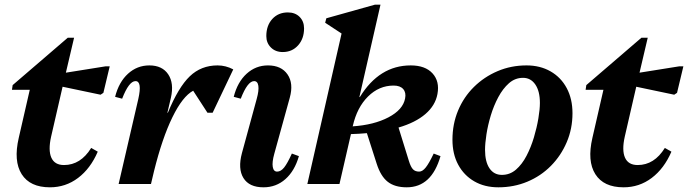

<svg xmlns="http://www.w3.org/2000/svg" viewBox="-20 -785 2935 819"><path d="M193 14Q108 14 72.5 -42Q37 -98 60 -197L107 -402H31L34 -422L269 -624H296L261 -475L430 -502H448L421 -389L409 -381L247 -415L198 -202Q185 -144 199 -112.5Q213 -81 253 -81Q324 -81 369 -154L397 -138Q366 -66 313 -26Q260 14 193 14Z M486 0 570 -363Q587 -439 558 -439Q530 -439 501 -364L471 -372Q487 -435 526 -470.5Q565 -506 617 -506Q672 -506 697.5 -468Q723 -430 709 -368L694 -304H696Q741 -413 789.5 -459.5Q838 -506 908 -506Q943 -506 975 -489L887 -304H865L804 -398Q759 -374 715.5 -285Q672 -196 637 -55L624 0Z M1104 14Q1043 14 1018.5 -25.5Q994 -65 1012 -132L1075 -363Q1085 -399 1082 -419Q1079 -439 1064 -439Q1036 -439 1007 -364L977 -372Q993 -435 1032 -470.5Q1071 -506 1123 -506Q1180 -506 1206.5 -467.5Q1233 -429 1216 -368L1150 -129Q1140 -93 1143.5 -73Q1147 -53 1162 -53Q1178 -53 1192 -70.5Q1206 -88 1225 -130L1255 -119Q1237 -56 1197.5 -21Q1158 14 1104 14ZM1186 -563Q1155 -563 1135.5 -582.5Q1116 -602 1116 -631Q1116 -676 1141.5 -704Q1167 -732 1208 -732Q1239 -732 1258 -713Q1277 -694 1277 -664Q1277 -620 1251.5 -591.5Q1226 -563 1186 -563Z M1291 0 1437 -642 1367 -688 1372 -707 1579 -765H1603L1513 -371H1515Q1598 -506 1732 -506Q1794 -506 1825 -472Q1856 -438 1846 -384Q1837 -335 1794.5 -298.5Q1752 -262 1680 -241L1724 -99Q1732 -73 1741.5 -63Q1751 -53 1768 -53Q1782 -53 1796 -70.5Q1810 -88 1830 -130L1859 -119Q1821 14 1715 14Q1664 14 1634 -9.5Q1604 -33 1587 -86L1545 -217Q1512 -214 1477 -213L1428 0ZM1659 -420Q1597 -420 1550 -373.5Q1503 -327 1485 -248L1484 -246Q1575 -252 1637 -284.5Q1699 -317 1708 -365Q1713 -390 1700 -405Q1687 -420 1659 -420Z M2106 14Q2047 14 2003 -11.5Q1959 -37 1934.5 -82.5Q1910 -128 1910 -189Q1910 -256 1934 -313.5Q1958 -371 2001.5 -414Q2045 -457 2102.5 -481.5Q2160 -506 2226 -506Q2284 -506 2328.5 -480.5Q2373 -455 2397.5 -409Q2422 -363 2422 -302Q2422 -236 2397.5 -178.5Q2373 -121 2330 -77.5Q2287 -34 2229.5 -10Q2172 14 2106 14ZM2121 -39Q2155 -39 2181 -61.5Q2207 -84 2226 -120.5Q2245 -157 2257.5 -199Q2270 -241 2276.5 -280Q2283 -319 2283 -346Q2283 -396 2263.5 -424.5Q2244 -453 2211 -453Q2177 -453 2151 -430Q2125 -407 2105.5 -370.5Q2086 -334 2073.5 -292.5Q2061 -251 2055 -212Q2049 -173 2049 -146Q2049 -95 2068 -67Q2087 -39 2121 -39Z M2640 14Q2555 14 2519.5 -42Q2484 -98 2507 -197L2554 -402H2478L2481 -422L2716 -624H2743L2708 -475L2877 -502H2895L2868 -389L2856 -381L2694 -415L2645 -202Q2632 -144 2646 -112.5Q2660 -81 2700 -81Q2771 -81 2816 -154L2844 -138Q2813 -66 2760 -26Q2707 14 2640 14Z"/></svg>

Font: Platypi SemiBold
Style: Italic
Weight: 600
Italic angle: -13°
Designer: David Sargent
Foundry: Bolt Cutter Type
Version: Version 1.200; ttfautohint (v1.8.4.7-5d5b)